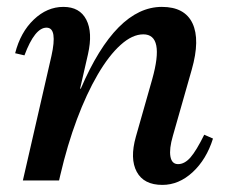

<svg xmlns="http://www.w3.org/2000/svg" viewBox="-20 -516 652 549"><path d="M444.3 12.7Q391.1 12.7 371 -24.8Q350.8 -62.3 368.5 -125.1L415.2 -289.3Q451.3 -417.8 389.8 -417.8Q358.4 -417.8 325 -387.7Q291.5 -357.7 259.4 -302.8Q227.3 -247.8 199.9 -174.7Q172.5 -101.6 152.3 -14.8H104.7L161.3 -262.5H211Q311.5 -496.3 442.8 -496.3Q508.1 -496.3 530.4 -449.4Q552.6 -402.4 528.3 -317L474.3 -127.5Q463.5 -90.4 467.3 -68.6Q471.1 -46.7 489.2 -46.7Q507.9 -46.7 524.7 -65.9Q541.4 -85.1 564 -130.8L589 -119.8Q570.3 -60.2 530.9 -23.7Q491.5 12.7 444.3 12.7ZM45.4 0 127.1 -356.1Q135.9 -395.5 132.7 -416.2Q129.5 -436.9 113 -436.9Q79.5 -436.9 49.9 -357.7L23.3 -363.8Q38.6 -423.9 76.7 -460.1Q114.7 -496.3 161.2 -496.3Q208 -496.3 226.8 -459.7Q245.6 -423.1 231.6 -361.1L148.9 0Z"/></svg>

Font: Platypi Light
Style: Italic
Weight: 300
Italic angle: -13°
Designer: David Sargent
Foundry: Bolt Cutter Type
Version: Version 1.200